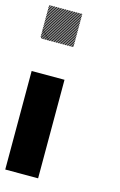

<svg xmlns="http://www.w3.org/2000/svg" viewBox="-128 -888 587 941"><g transform="rotate(15 166.0 -417.0)"><path d="M167.5 -826.7 160 -834.2H165.8L167.5 -832.5ZM167.5 -817.5 150.8 -834.2H156.7L167.5 -823.3ZM167.5 -808.3 141.7 -834.2H147.5L167.5 -814.2ZM167.5 -799.2 132.5 -834.2H138.3L167.5 -805ZM167.5 -790 123.3 -834.2H129.2L167.5 -795.8ZM167.5 -780.8 114.2 -834.2H120L167.5 -786.7ZM167.5 -771.7 105 -834.2H110.8L167.5 -777.5ZM167.5 -762.5 95.8 -834.2H101.7L167.5 -768.3ZM167.5 -753.3 86.7 -834.2H92.5L167.5 -759.2ZM167.5 -744.2 77.5 -834.2H83.3L167.5 -750ZM167.5 -735 68.3 -834.2H74.2L167.5 -740.8ZM167.5 -725.8 59.2 -834.2H65L167.5 -731.7ZM167.5 -716.7 50 -834.2H55.8L167.5 -722.5ZM167.5 -707.5 40.8 -834.2H46.7L167.5 -713.3ZM167.5 -698.3 31.7 -834.2H37.5L167.5 -704.2ZM167.5 -689.2 22.5 -834.2H28.3L167.5 -695ZM167.5 -680 13.3 -834.2H19.2L167.5 -685.8ZM167.5 -670.8 4.2 -834.2H10L167.5 -676.7ZM163.3 -665.8 -0.8 -830 0.8 -834.2 167.5 -667.5ZM154.2 -665.8 -0.8 -820.8V-826.7L160 -665.8ZM145 -665.8 -0.8 -811.7V-817.5L150.8 -665.8ZM135.8 -665.8 -0.8 -802.5V-808.3L141.7 -665.8ZM126.7 -665.8 -0.8 -793.3V-799.2L132.5 -665.8ZM117.5 -665.8 -0.8 -784.2V-790L123.3 -665.8ZM108.3 -665.8 -0.8 -775V-780.8L114.2 -665.8ZM99.2 -665.8 -0.8 -765.8V-771.7L105 -665.8ZM90 -665.8 -0.8 -756.7V-762.5L95.8 -665.8ZM80.8 -665.8 -0.8 -747.5V-753.3L86.7 -665.8ZM71.7 -665.8 -0.8 -738.3V-744.2L77.5 -665.8ZM62.5 -665.8 -0.8 -729.2V-735L68.3 -665.8ZM53.3 -665.8 -0.8 -720V-725.8L59.2 -665.8ZM43.3 -665.8 -0.8 -710V-716.7L50 -665.8ZM35 -665.8 -0.8 -701.7V-707.5L40.8 -665.8ZM25.8 -665.8 -0.8 -692.5V-698.3L31.7 -665.8ZM16.7 -665.8 -0.8 -683.3V-689.2L22.5 -665.8ZM7.5 -665.8 -0.8 -674.2V-680L13.3 -665.8ZM0 -166.7H166.7V0H0ZM0 -333.3H166.7V0H0ZM0 -500H166.7V-166.7H0Z"/></g></svg>

Font: 0xA000-Pixelated
Style: Pixelated
Weight: 400
Version: Version 0.1